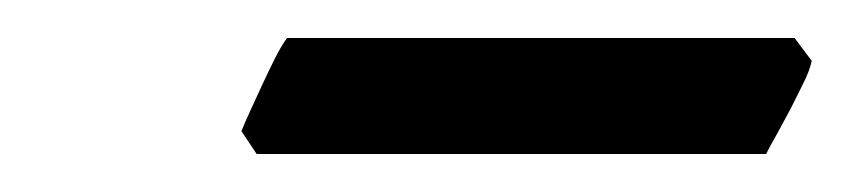

<svg xmlns="http://www.w3.org/2000/svg" viewBox="-20 -646 447 101"><path d="M407 -614Q406 -609 402.5 -602Q399 -595 396 -589L389 -576Q385 -569 383 -565H115L107 -577Q109 -582 112 -588.5Q115 -595 118 -601.5Q121 -608 124.5 -615Q128 -622 131 -626H398Z"/></svg>

Font: Oxford Ugaritic
Style: Regular
Weight: 400
Designer: Jacob Thomas
Foundry: Bengal Creative Media Limited
Version: Version 1.000